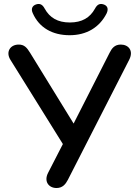

<svg xmlns="http://www.w3.org/2000/svg" viewBox="-20 -937 695 965"><path d="M264 8C295 8 310 -12 321 -33L629 -636C653 -682 626 -713 587 -713C556 -713 542 -694 531 -672L350 -316L131 -672C115 -698 102 -713 74 -713C31 -713 8 -676 32 -637L296 -213L222 -69C199 -25 225 8 264 8ZM330 -760C415 -760 480 -799 516 -870C527 -894 519 -909 500 -915C481 -921 468 -914 457 -893C432 -848 392 -824 331 -824C270 -824 230 -848 205 -893C194 -914 181 -921 162 -915C143 -909 134 -893 145 -870C177 -798 243 -760 330 -760Z"/></svg>

Font: SN Pro Medium
Style: Regular
Weight: 500
Designer: Tobias Whetton
Foundry: Supernotes
Version: Version 1.003;Glyphs 3.3 (3324)